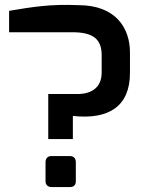

<svg xmlns="http://www.w3.org/2000/svg" viewBox="-20 -760 582 780"><path d="M165 -23C165 -9 175 0 189 0H264C278 0 288 -7 288 -23V-101C288 -116 280 -126 264 -126H189C173 -126 165 -116 165 -101ZM17 -629H274C357 -629 393 -602 393 -536V-465C393 -403 350 -380 301 -378H176V-195H276V-289C422 -273 508 -328 508 -464V-547C508 -645 451 -739 299 -739C184 -744 113 -732 17 -716Z"/></svg>

Font: Exo
Style: Demi Bold
Weight: 600
Designer: Natanael Gama
Version: Version 1.00